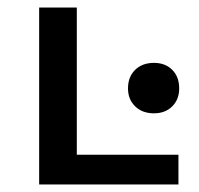

<svg xmlns="http://www.w3.org/2000/svg" viewBox="-20 -490 529 510"><path d="M84 0V-470H184V0ZM117 0V-79H454V0ZM389 -189Q358 -189 339 -207.5Q320 -226 320 -255Q320 -286 339 -304.5Q358 -323 389 -323Q419 -323 437.5 -304.5Q456 -286 456 -255Q456 -226 437.5 -207.5Q419 -189 389 -189Z"/></svg>

Font: Ysabeau SC SemiBold
Style: Regular
Weight: 600
Designer: Christian Thalmann (Catharsis Fonts)
Version: Version 2.001;gftools[0.9.30]; featfreeze: smcp